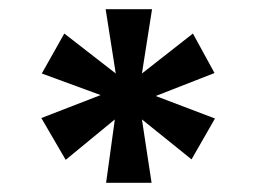

<svg xmlns="http://www.w3.org/2000/svg" viewBox="-20 -758 556 418"><path d="M211 -360 230 -498 123 -410 70 -501 199 -551 71 -598 120 -685 232 -598 210 -738H311L289 -598L400 -685L447 -599L319 -549L448 -500L397 -411L289 -498L310 -360Z"/></svg>

Font: DM Sans 17pt ExtraBold
Style: Regular
Weight: 800
Version: Version 4.004;gftools[0.9.30]